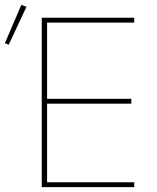

<svg xmlns="http://www.w3.org/2000/svg" viewBox="-42 -771 645 791"><path d="M67 -743 -6 -587 -22 -593 46 -751ZM511 0H130V-698H511V-678H152V-364H499V-344H152V-20H511Z"/></svg>

Font: IBM Plex Sans Thin
Style: Regular
Weight: 100
Designer: Mike Abbink, Paul van der Laan, Pieter van Rosmalen
Foundry: Bold Monday
Version: Version 3.0